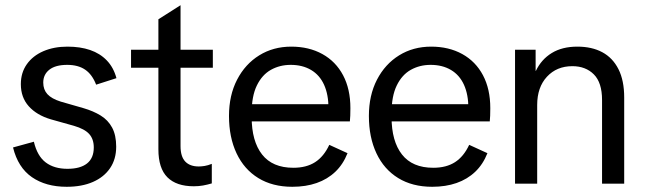

<svg xmlns="http://www.w3.org/2000/svg" viewBox="-20 -705 2474 737"><path d="M236 12Q156 12 102.5 -25Q49 -62 30 -139L110 -161Q123 -106 155.5 -81.5Q188 -57 239 -57Q288 -57 314 -77.5Q340 -98 340 -139Q340 -171 322.5 -190.5Q305 -210 264 -222L175 -247Q121 -263 90.5 -297Q60 -331 60 -382Q60 -426 83 -458.5Q106 -491 146.5 -508.5Q187 -526 239 -526Q288 -526 326 -513Q364 -500 390 -473Q416 -446 427 -405L349 -380Q334 -419 307 -437.5Q280 -456 238 -456Q193 -456 169.5 -437.5Q146 -419 146 -388Q146 -361 162 -343.5Q178 -326 213 -315L300 -290Q338 -279 366.5 -261.5Q395 -244 410.5 -215Q426 -186 426 -142Q426 -94 402.5 -59.5Q379 -25 336.5 -6.5Q294 12 236 12Z M724 10Q657 10 622.5 -24.5Q588 -59 588 -132V-631L673 -685V-144Q673 -104 691 -85Q709 -66 743 -66Q753 -66 765.5 -68Q778 -70 793 -76V-1Q776 4 759.5 7Q743 10 724 10ZM483 -445V-514H797V-445Z M1102 12Q1026 12 971.5 -21.5Q917 -55 888 -116.5Q859 -178 859 -260Q859 -339 890 -399Q921 -459 975 -492.5Q1029 -526 1098 -526Q1166 -526 1217.5 -497.5Q1269 -469 1297 -416Q1325 -363 1325 -290Q1325 -275 1324.5 -261Q1324 -247 1323 -239H908V-305H1272L1241 -288Q1241 -342 1224 -379.5Q1207 -417 1174 -436.5Q1141 -456 1096 -456Q1054 -456 1020 -437Q986 -418 966 -377Q946 -336 946 -271V-256Q946 -163 986 -112Q1026 -61 1106 -61Q1156 -61 1189.5 -82.5Q1223 -104 1244 -149L1314 -117Q1297 -74 1267 -45.5Q1237 -17 1195.5 -2.5Q1154 12 1102 12Z M1639 12Q1563 12 1508.5 -21.5Q1454 -55 1425 -116.5Q1396 -178 1396 -260Q1396 -339 1427 -399Q1458 -459 1512 -492.5Q1566 -526 1635 -526Q1703 -526 1754.5 -497.5Q1806 -469 1834 -416Q1862 -363 1862 -290Q1862 -275 1861.5 -261Q1861 -247 1860 -239H1445V-305H1809L1778 -288Q1778 -342 1761 -379.5Q1744 -417 1711 -436.5Q1678 -456 1633 -456Q1591 -456 1557 -437Q1523 -418 1503 -377Q1483 -336 1483 -271V-256Q1483 -163 1523 -112Q1563 -61 1643 -61Q1693 -61 1726.5 -82.5Q1760 -104 1781 -149L1851 -117Q1834 -74 1804 -45.5Q1774 -17 1732.5 -2.5Q1691 12 1639 12Z M2291 0V-321Q2291 -388 2259.5 -419.5Q2228 -451 2177 -451Q2117 -451 2079.5 -410.5Q2042 -370 2042 -302V0H1957V-514H2036V-433H2037Q2058 -477 2098 -501.5Q2138 -526 2196 -526Q2252 -526 2292 -504.5Q2332 -483 2354 -439.5Q2376 -396 2376 -331V0Z"/></svg>

Font: TikTok Sans 24pt
Style: Regular
Weight: 400
Version: Version 4.000